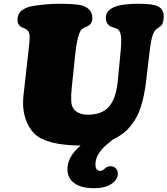

<svg xmlns="http://www.w3.org/2000/svg" viewBox="-20 -737 879 1008"><path d="M762.7 -444.3 747.1 -312Q738.8 -237.3 719.7 -176.8Q700.7 -116.2 661.1 -70.3Q625.5 -28.3 572.3 -4.4Q531.2 28.3 515.6 45.9Q481 85 481 127Q481 160.2 507.8 160.2Q518.1 160.2 530.5 147.9Q543 135.7 560.1 135.7Q576.7 135.7 587.6 146.5Q598.6 157.2 598.6 174.8Q598.6 206.5 564.7 228.8Q530.8 251 473.1 251Q406.2 251 370.1 224.6Q334 198.2 334 150.9Q334 85.4 403.3 27.3Q222.7 25.4 160.6 -35.2Q127.9 -67.9 112.1 -118.9Q96.2 -169.9 103 -233.9L127.9 -455.6Q136.7 -524.4 135.5 -549.1Q134.3 -573.7 116.7 -584Q112.8 -586.4 102.3 -590.6Q91.8 -594.7 86.9 -598.1Q71.8 -609.9 71.8 -633.8Q71.8 -650.4 78.9 -663.8Q85.9 -677.2 97.9 -684.8Q109.9 -692.4 119.9 -696.5Q129.9 -700.7 140.6 -703.1Q165.5 -708.5 209.5 -712.9Q253.4 -717.3 285.6 -717.3Q372.1 -717.3 405.3 -709.5Q429.7 -704.1 447.3 -688Q464.8 -671.9 464.8 -641.1Q464.8 -617.7 446.8 -603.5Q442.9 -600.1 430.9 -595.5Q418.9 -590.8 412.1 -585.9Q386.7 -566.4 374 -443.4L356.4 -273.9Q348.6 -196.3 361.8 -172.9Q384.3 -134.8 441.9 -134.8Q507.8 -134.8 544.9 -169.4Q588.9 -211.4 598.6 -314L611.3 -445.8Q618.7 -516.6 615.2 -546.9Q611.8 -577.1 592.8 -586.9Q587.9 -588.9 574 -593.3Q560.1 -597.7 554.7 -601.6Q535.6 -615.7 535.6 -644Q535.6 -717.3 704.6 -717.3Q731.9 -717.3 750.2 -716.1Q768.6 -714.8 786.9 -710.9Q805.2 -707 815.7 -700.2Q826.2 -693.4 832.8 -681.4Q839.4 -669.4 839.4 -652.3Q839.4 -618.2 827.1 -603.5Q823.7 -599.6 812.3 -592Q800.8 -584.5 794.9 -577.6Q783.2 -564 776.4 -534.4Q769.5 -504.9 762.7 -444.3Z"/></svg>

Font: Cooper* Black
Style: Italic
Weight: 900
Italic angle: -7°
Designer: Owen Earl
Foundry: indestructible type*
Version: Version 0.001